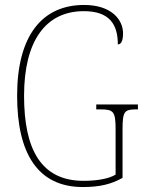

<svg xmlns="http://www.w3.org/2000/svg" viewBox="-20 -744 583 774"><path d="M314 10C381 10 428 -1 474 -27V-222C474 -294 481 -303 528 -303H536V-323H368V-303H386C438 -303 446 -294 446 -222V-40C418 -23 369 -15 317 -15C146 -15 77 -141 77 -358C77 -579 164 -699 318 -699C423 -699 455 -644 455 -565C468 -565 476 -578 476 -610C476 -663 431 -724 319 -724C151 -724 49 -602 49 -358C49 -126 132 10 314 10Z"/></svg>

Font: Noto Serif Devanagari Condensed Thin
Style: Regular
Weight: 100
Width: 3
Designer: Universal Thirst, Indian Type Foundry and the Monotype Design Team
Foundry: Monotype Imaging Inc.
Version: Version 2.004